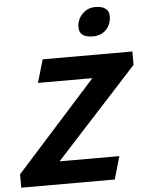

<svg xmlns="http://www.w3.org/2000/svg" viewBox="-60 -950 766 998"><g transform="rotate(-5 323.5 -451.0)"><path d="M498 0H10V-70L426 -533V-535H144L179 -655H647V-585L222 -121V-119H532ZM546 -849Q546 -806 519.5 -778.5Q493 -751 450 -751Q414 -751 396.5 -764.5Q379 -778 379 -805Q379 -844 406.5 -873Q434 -902 475 -902Q509 -902 527.5 -888.5Q546 -875 546 -849Z"/></g></svg>

Font: Intel One Mono
Style: Bold Italic
Weight: 700
Italic angle: -16°
Monospace: yes
Designer: Fred Shallcrass
Foundry: Frere-Jones Type LLC
Version: Version 1.400;hotconv 1.1.0;makeotfexe 2.6.0;FJTRelease1.4